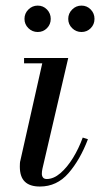

<svg xmlns="http://www.w3.org/2000/svg" viewBox="-20 -672 379 702"><path d="M126 10Q89 10 70.8 -7.8Q52.5 -25.5 52.5 -63Q52.5 -67 52.8 -73.8Q53 -80.5 54.5 -85L134.5 -440.5H68V-460H229.5L135 -54.5Q134 -50 133.5 -45.2Q133 -40.5 133 -36.5Q133 -28.5 137.2 -23Q141.5 -17.5 151 -17.5Q176 -17.5 200.8 -38.8Q225.5 -60 246.8 -94.5Q268 -129 282.5 -169L301.5 -163Q273 -88 230.5 -39Q188 10 126 10ZM278 -555Q258 -555 243.8 -569Q229.5 -583 229.5 -603Q229.5 -623 243.8 -637.2Q258 -651.5 278 -651.5Q298 -651.5 311.8 -637.2Q325.5 -623 325.5 -603Q325.5 -583 311.8 -569Q298 -555 278 -555ZM118 -555Q98 -555 83.8 -569Q69.5 -583 69.5 -603Q69.5 -623 83.8 -637.2Q98 -651.5 118 -651.5Q138 -651.5 151.8 -637.2Q165.5 -623 165.5 -603Q165.5 -583 151.8 -569Q138 -555 118 -555Z"/></svg>

Font: Bodoni Moda 11pt
Style: Italic
Weight: 400
Italic angle: -13°
Version: Version 2.004